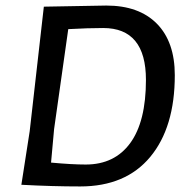

<svg xmlns="http://www.w3.org/2000/svg" viewBox="-20 -666 667 692"><path d="M363 -646Q481 -646 545.5 -580.5Q610 -515 610 -395Q610 -207 521.5 -100.5Q433 6 269 6Q170 6 58 0H57L87 -193L138 -642H139ZM175 -201 164 -80Q239 -73 289 -73Q393 -73 449.5 -150.5Q506 -228 506 -378Q506 -565 352 -565Q298 -565 226 -561Z"/></svg>

Font: Alegreya Sans SC Medium
Style: Italic
Weight: 500
Italic angle: -7°
Designer: Juan Pablo del Peral
Foundry: Huerta Tipografica
Version: Version 2.007